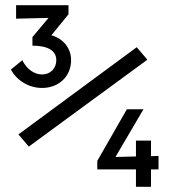

<svg xmlns="http://www.w3.org/2000/svg" viewBox="-20 -720 650 740"><path d="M504 0H562V-67H591V-119L562 -118V-178H504V-117L425 -115L533 -299H469L355 -100V-67H504ZM91 -155 548 -490 507 -538 51 -202ZM22 -452C45 -409 92 -381 142 -381C207 -381 254 -426 254 -488C254 -536 222 -572 178 -584L244 -665V-700H42V-648L167 -651L105 -577V-544C161 -544 197 -527 197 -488C197 -457 175 -433 142 -433C111 -433 82 -455 66 -488Z"/></svg>

Font: Necto Mono
Style: Regular
Weight: 400
Designer: Marco Condello
Foundry: Collletttivo
Version: Version 1.300;Glyphs 3.2 (3217)